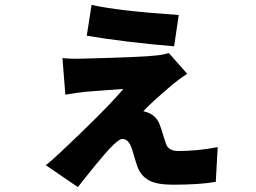

<svg xmlns="http://www.w3.org/2000/svg" viewBox="-20 -682 1040 779"><path d="M332 -537.1 351.6 -662.1Q460 -637.7 705.1 -621.1L686.5 -494.1Q487.3 -510.7 332 -537.1ZM665 -466.8 739.3 -382.8Q707 -361.3 679.7 -338.9Q585.9 -258.8 561.5 -230.5Q583 -226.6 599.6 -214.8Q622.1 -199.2 633.8 -160.2Q636.7 -150.4 643.6 -128.4Q650.4 -106.4 654.3 -96.7Q664.1 -69.3 704.1 -69.3Q781.2 -69.3 863.3 -85L855.5 55.7Q791 67.4 681.6 67.4Q616.2 67.4 584.5 49.8Q552.7 32.2 539.1 -2Q535.2 -12.7 530.8 -26.4Q526.4 -40 522.5 -54.2Q518.6 -68.4 516.6 -74.2Q502.9 -118.2 476.6 -118.2Q461.9 -118.2 424.8 -79.1Q381.8 -32.2 295.9 77.1L166 -11.7Q182.6 -24.4 219.7 -58.6Q414.1 -241.2 480.5 -321.3Q466.8 -320.3 408.7 -315.9Q350.6 -311.5 327.1 -309.6Q296.9 -306.6 245.1 -297.9L233.4 -446.3Q269.5 -442.4 320.3 -444.3Q560.5 -450.2 614.3 -457Q638.7 -459 665 -466.8Z"/></svg>

Font: GenEi Gothic M Heavy
Style: Regular
Weight: 800
Designer: o_tamon (Modified); [Source Han Sans]
Ryoko NISHIZUKA  (kana & ideographs); Paul D. Hunt (Latin, Greek & Cyrillic); Wenl
Version: Version 1.1a;Original Version 1.004